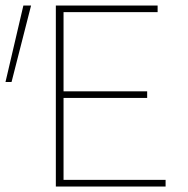

<svg xmlns="http://www.w3.org/2000/svg" viewBox="-34 -678 682 698"><path d="M568 0H169V-658H539V-634H197V-24H568ZM181 -322V-346H501V-322ZM8 -380H-14L51 -658H79Z"/></svg>

Font: Ysabeau Office Thin
Style: Regular
Weight: 250
Designer: Christian Thalmann (Catharsis Fonts)
Version: Version 2.001;gftools[0.9.30]; featfreeze: tnum,lnum,ss02